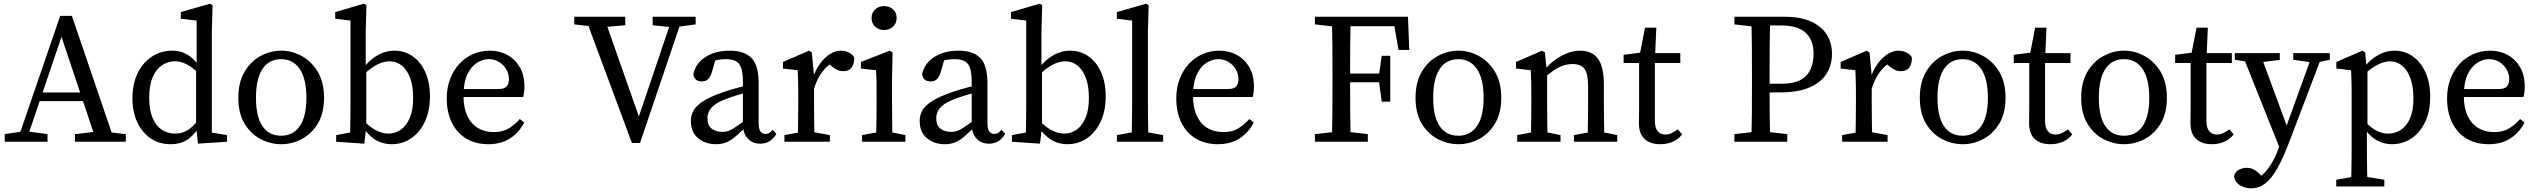

<svg xmlns="http://www.w3.org/2000/svg" viewBox="-20 -759 13587 1028"><path d="M5.2 0V-40.8L105.4 -55.8H125.2L234.4 -40.8V0ZM70.8 0 302.4 -674.1H364.9L594.6 0H497.2L297.9 -595.5L321.7 -598.3L118.5 0ZM169.9 -217.4 186 -264.1H456L472.3 -217.4ZM381.3 0V-40.7L506.6 -55.7H529.2L653.5 -40.7V0Z M778.8 -235.2Q778.8 -169.9 797 -127.2Q815.2 -84.5 846.7 -64.1Q878.3 -43.7 917.7 -43.7Q955.6 -43.7 985.4 -62.5Q1015.3 -81.3 1048.7 -124.9L1057.8 -98.5Q1029.3 -45.9 990.8 -16.4Q952.2 13.1 892.8 13.1Q832 13.1 786.1 -18.3Q740.1 -49.6 714.6 -105.2Q689 -160.7 689 -233.2Q689 -309.6 716.7 -366.7Q744.5 -423.7 793.1 -455.7Q841.7 -487.7 902.4 -487.7Q932.2 -487.7 958.5 -478.3Q984.7 -468.9 1010.1 -446.4Q1035.5 -424 1061.4 -384.6L1051.4 -359Q1009.2 -400.6 977.6 -415.8Q946.1 -431 916.9 -431Q880.3 -431 848.8 -410.6Q817.2 -390.1 798 -346.9Q778.8 -303.7 778.8 -235.2ZM1095.2 -52.2 1195.3 -35.7V0L1039.8 10.1L1029.7 -91.2V-386.4L1032.8 -399.3V-648.8L947.8 -658.8V-694.2L1104.1 -739.2L1118.2 -731.1L1114.2 -589.2V0Z M1485.5 13.1Q1427.3 13.1 1374.5 -14.7Q1321.8 -42.5 1288.9 -97.7Q1256 -152.9 1256 -235.5Q1256 -318.2 1289.1 -374.2Q1322.1 -430.3 1374.9 -459Q1427.7 -487.7 1485.5 -487.7Q1543.3 -487.7 1595.6 -459Q1647.9 -430.3 1681.5 -374.3Q1715 -318.2 1715 -235.5Q1715 -152.8 1681.6 -97.6Q1648.2 -42.4 1596 -14.6Q1543.7 13.1 1485.5 13.1ZM1485.5 -32.3Q1549.2 -32.3 1584.8 -83.6Q1620.5 -135 1620.5 -235.4Q1620.5 -336.7 1584.8 -389.5Q1549.2 -442.2 1485.5 -442.2Q1419.9 -442.2 1385.2 -389.5Q1350.5 -336.7 1350.5 -235.4Q1350.5 -135 1385.2 -83.6Q1419.9 -32.3 1485.5 -32.3Z M1779.9 0V-35.6L1887.1 -55.6L1853.6 0Q1854.6 -23 1855.1 -60.5Q1855.6 -98 1856.1 -138.5Q1856.6 -179 1856.6 -210V-648.9L1774.8 -658.8V-694.2L1928 -739.2L1942.1 -731.1L1938.1 -589.2V-399.5L1941.1 -386.5V-78.6L1930.3 10.2ZM2060 -43.6Q2095.7 -43.6 2125.7 -64.4Q2155.8 -85.3 2174 -127.6Q2192.1 -169.9 2192.1 -233.6Q2192.1 -298.2 2175.9 -341.9Q2159.6 -385.5 2131 -408.2Q2102.4 -430.8 2064.8 -430.8Q2046.4 -430.8 2023.3 -423.4Q2000.3 -415.9 1972.3 -396.8Q1944.3 -377.7 1908.4 -341.8L1899.4 -359.8Q1943.4 -426.6 1991.6 -457.1Q2039.8 -487.7 2091.6 -487.7Q2144.7 -487.7 2187.8 -458.7Q2230.9 -429.7 2256.4 -374.6Q2282 -319.6 2282 -242.2Q2282 -165 2254.8 -107.4Q2227.6 -49.9 2181.5 -18.4Q2135.3 13.1 2076.5 13.1Q2045.6 13.1 2015 1.8Q1984.3 -9.6 1955.4 -38.4Q1926.6 -67.2 1899.9 -119.2L1908.9 -135.4Q1947.4 -86.8 1986.2 -65.2Q2025 -43.6 2060 -43.6Z M2601.7 -487.7Q2654.5 -487.7 2696.3 -464.9Q2738 -442.1 2763 -399.3Q2787.9 -356.5 2787.9 -295.5Q2787.9 -278.5 2786 -264.2Q2784 -249.8 2781 -239.6H2410.7V-282.2H2645.9Q2681.9 -282.2 2693.4 -297.2Q2704.9 -312.2 2704.9 -333.9Q2704.9 -363.2 2690.7 -387.5Q2676.5 -411.8 2652.1 -427.1Q2627.6 -442.3 2596.4 -442.3Q2565.1 -442.3 2533.9 -422.9Q2502.6 -403.5 2482.2 -360.6Q2461.7 -317.7 2461.7 -245.7Q2461.7 -182.8 2481.6 -139.6Q2501.5 -96.3 2538.2 -74Q2574.8 -51.7 2624.1 -51.7Q2671.7 -51.7 2704 -71.5Q2736.3 -91.2 2763 -121.7L2786.7 -102.9Q2759.5 -49.6 2711.2 -18.2Q2662.9 13.1 2594.6 13.1Q2527.3 13.1 2477.4 -16.4Q2427.5 -46 2399.8 -101.1Q2372 -156.3 2372 -232.5Q2372 -289.9 2390.2 -336.9Q2408.4 -383.9 2440.2 -417.9Q2472 -451.8 2513.8 -469.7Q2555.6 -487.7 2601.7 -487.7Z M3594.5 -613.5H3574.8L3474.5 -623.9V-669.3H3704.6V-628.5ZM3206.3 -613.5H3185.5L3054.6 -628.5V-669.3H3327.6V-623.9ZM3363.4 6.7 3112.3 -669.3H3213.1L3411.3 -104.8L3389.9 -103.6L3581.1 -669.3H3635.7L3406.7 6.7Z M3679.1 -112Q3679.1 -140.5 3692.3 -165.7Q3705.5 -190.9 3741.4 -215Q3777.2 -239.1 3844.8 -262.9Q3865.8 -270.9 3892.4 -278.8Q3919 -286.8 3947.1 -293.8Q3975.2 -300.9 4000.1 -304.9V-268.6Q3966 -261.5 3927.6 -249.6Q3889.2 -237.7 3866.3 -228.6Q3822.5 -212.1 3801.8 -194.3Q3781 -176.5 3774.4 -159.4Q3767.7 -142.2 3767.7 -126.7Q3767.7 -86.9 3790.9 -69.8Q3814 -52.8 3847.5 -52.8Q3865.1 -52.8 3879.3 -57.7Q3893.5 -62.5 3913 -75.2Q3932.5 -87.9 3962.6 -109.3L3983.8 -125.1L3997.5 -104.5L3967.8 -74.5Q3938.1 -44.8 3914.8 -25.4Q3891.4 -5.9 3867.9 3.6Q3844.3 13.1 3813 13.1Q3757.8 13.1 3718.5 -18.5Q3679.1 -50.1 3679.1 -112ZM3957.6 -91.4V-320.7Q3957.6 -369.5 3948.2 -395.8Q3938.9 -422.2 3918.1 -432.3Q3897.3 -442.3 3864.3 -442.3Q3847.3 -442.3 3824.8 -438.8Q3802.4 -435.4 3774.1 -424.5L3815.8 -455.9L3790.9 -370.9Q3784.1 -347.3 3771.6 -335.2Q3759.1 -323.1 3738.6 -323.1Q3695.8 -323.1 3692.3 -363.7Q3705.7 -421 3758.1 -454.3Q3810.5 -487.7 3887.4 -487.7Q3965.5 -487.7 4003.7 -448.4Q4041.9 -409.1 4041.9 -313.8V-101.1Q4041.9 -68.2 4051.7 -55.1Q4061.4 -41.9 4078.1 -41.9Q4090.8 -41.9 4099.6 -47.8Q4108.5 -53.8 4116.6 -63.9L4136.9 -42.2Q4118.9 -13.4 4098 -1.6Q4077 10.2 4049.9 10.2Q4008.3 10.2 3983.2 -17.6Q3958 -45.5 3957.6 -91.4Z M4251 0Q4252 -23 4252.5 -60.5Q4253 -98 4253.5 -138.5Q4254 -179 4254 -210V-257.7Q4254 -285.7 4253.5 -306Q4253 -326.4 4252.5 -344.7Q4252 -363 4251 -383L4172.1 -392V-427.3L4311.6 -487.7L4326.7 -477.6L4338.5 -352.7V-210Q4338.5 -179 4339 -138.5Q4339.5 -98 4340 -60.5Q4340.5 -23 4341.5 0ZM4180.1 0V-35.7L4289.3 -55.7H4314.1L4423.3 -35.7V0ZM4296.6 -278.2V-344.8H4354.6L4330.3 -336.7Q4345.9 -384.5 4370.4 -417.9Q4394.8 -451.4 4423.9 -469.5Q4453 -487.7 4482 -487.7Q4504.6 -487.7 4524.9 -477.7Q4545.1 -467.7 4553.9 -451.4Q4553.8 -416.2 4539.5 -397Q4525.2 -377.9 4495.2 -377.9Q4477.9 -377.9 4463.1 -384.7Q4448.4 -391.5 4434.2 -403.2L4407.1 -427L4455.6 -435.6Q4410.7 -411.9 4382 -373.5Q4353.2 -335.1 4336.6 -277.8Z M4713.6 -598.4Q4685.2 -598.4 4665.9 -616.2Q4646.5 -634 4646.5 -662.4Q4646.5 -691.8 4665.9 -709Q4685.2 -726.3 4713.6 -726.3Q4742 -726.3 4761.4 -709Q4780.7 -691.8 4780.7 -662.4Q4780.7 -634 4761.4 -616.2Q4742 -598.4 4713.6 -598.4ZM4759 0H4670.4Q4671.4 -23 4671.9 -60.5Q4672.4 -98 4672.9 -138.5Q4673.4 -179 4673.4 -210V-257Q4673.4 -298 4672.9 -325.5Q4672.4 -353 4670.4 -383L4589.5 -392V-427.3L4743.8 -487.7L4759 -477.6L4756 -342V-210Q4756 -179 4756.5 -138.5Q4757 -98 4757.5 -60.5Q4758 -23 4759 0ZM4727.9 -55.7 4827.7 -35.7V0H4595.7V-35.7L4704.7 -55.7Z M4904.1 -112Q4904.1 -140.5 4917.3 -165.7Q4930.5 -190.9 4966.4 -215Q5002.2 -239.1 5069.8 -262.9Q5090.8 -270.9 5117.4 -278.8Q5144 -286.8 5172.1 -293.8Q5200.2 -300.9 5225.1 -304.9V-268.6Q5191 -261.5 5152.6 -249.6Q5114.2 -237.7 5091.3 -228.6Q5047.5 -212.1 5026.8 -194.3Q5006 -176.5 4999.4 -159.4Q4992.7 -142.2 4992.7 -126.7Q4992.7 -86.9 5015.9 -69.8Q5039 -52.8 5072.5 -52.8Q5090.1 -52.8 5104.3 -57.7Q5118.5 -62.5 5138 -75.2Q5157.5 -87.9 5187.6 -109.3L5208.8 -125.1L5222.5 -104.5L5192.8 -74.5Q5163.1 -44.8 5139.8 -25.4Q5116.4 -5.9 5092.9 3.6Q5069.3 13.1 5038 13.1Q4982.8 13.1 4943.5 -18.5Q4904.1 -50.1 4904.1 -112ZM5182.6 -91.4V-320.7Q5182.6 -369.5 5173.2 -395.8Q5163.9 -422.2 5143.1 -432.3Q5122.3 -442.3 5089.3 -442.3Q5072.3 -442.3 5049.8 -438.8Q5027.4 -435.4 4999.1 -424.5L5040.8 -455.9L5015.9 -370.9Q5009.1 -347.3 4996.6 -335.2Q4984.1 -323.1 4963.6 -323.1Q4920.8 -323.1 4917.3 -363.7Q4930.7 -421 4983.1 -454.3Q5035.5 -487.7 5112.4 -487.7Q5190.5 -487.7 5228.7 -448.4Q5266.9 -409.1 5266.9 -313.8V-101.1Q5266.9 -68.2 5276.7 -55.1Q5286.4 -41.9 5303.1 -41.9Q5315.8 -41.9 5324.6 -47.8Q5333.5 -53.8 5341.6 -63.9L5361.9 -42.2Q5343.9 -13.4 5323 -1.6Q5302 10.2 5274.9 10.2Q5233.3 10.2 5208.2 -17.6Q5183 -45.5 5182.6 -91.4Z M5397.9 0V-35.6L5505.1 -55.6L5471.6 0Q5472.6 -23 5473.1 -60.5Q5473.6 -98 5474.1 -138.5Q5474.6 -179 5474.6 -210V-648.9L5392.8 -658.8V-694.2L5546 -739.2L5560.1 -731.1L5556.1 -589.2V-399.5L5559.1 -386.5V-78.6L5548.3 10.2ZM5678 -43.6Q5713.7 -43.6 5743.7 -64.4Q5773.8 -85.3 5792 -127.6Q5810.1 -169.9 5810.1 -233.6Q5810.1 -298.2 5793.9 -341.9Q5777.6 -385.5 5749 -408.2Q5720.4 -430.8 5682.8 -430.8Q5664.4 -430.8 5641.3 -423.4Q5618.3 -415.9 5590.3 -396.8Q5562.3 -377.7 5526.4 -341.8L5517.4 -359.8Q5561.4 -426.6 5609.6 -457.1Q5657.8 -487.7 5709.6 -487.7Q5762.7 -487.7 5805.8 -458.7Q5848.9 -429.7 5874.4 -374.6Q5900 -319.6 5900 -242.2Q5900 -165 5872.8 -107.4Q5845.6 -49.9 5799.5 -18.4Q5753.3 13.1 5694.5 13.1Q5663.6 13.1 5633 1.8Q5602.3 -9.6 5573.4 -38.4Q5544.6 -67.2 5517.9 -119.2L5526.9 -135.4Q5565.4 -86.8 5604.2 -65.2Q5643 -43.6 5678 -43.6Z M6095.3 -55.7 6207.6 -35.7V0H5960.1V-35.7L6072.1 -55.7ZM5959.8 -694.2 6116 -739.2 6130.1 -731.1 6126.1 -589.2V-210Q6126.1 -175 6126.6 -140Q6127.1 -105 6127.6 -70Q6128.1 -35 6129.1 0H6038.6Q6039.6 -35 6040.1 -70Q6040.6 -105 6041.1 -140Q6041.6 -175 6041.6 -210V-648.8L5959.8 -658.8Z M6507.7 -487.7Q6560.5 -487.7 6602.3 -464.9Q6644 -442.1 6669 -399.3Q6693.9 -356.5 6693.9 -295.5Q6693.9 -278.5 6692 -264.2Q6690 -249.8 6687 -239.6H6316.7V-282.2H6551.9Q6587.9 -282.2 6599.4 -297.2Q6610.9 -312.2 6610.9 -333.9Q6610.9 -363.2 6596.7 -387.5Q6582.5 -411.8 6558.1 -427.1Q6533.6 -442.3 6502.4 -442.3Q6471.1 -442.3 6439.9 -422.9Q6408.6 -403.5 6388.2 -360.6Q6367.7 -317.7 6367.7 -245.7Q6367.7 -182.8 6387.6 -139.6Q6407.5 -96.3 6444.2 -74Q6480.8 -51.7 6530.1 -51.7Q6577.7 -51.7 6610 -71.5Q6642.3 -91.2 6669 -121.7L6692.7 -102.9Q6665.5 -49.6 6617.2 -18.2Q6568.9 13.1 6500.6 13.1Q6433.3 13.1 6383.4 -16.4Q6333.5 -46 6305.8 -101.1Q6278 -156.3 6278 -232.5Q6278 -289.9 6296.2 -336.9Q6314.4 -383.9 6346.2 -417.9Q6378 -451.8 6419.8 -469.7Q6461.6 -487.7 6507.7 -487.7Z M7151.2 -55.8H7172.6L7303.5 -40.8V0H7020.3V-40.8ZM7114.3 -310V-359.3Q7114.3 -436.3 7113.8 -514.3Q7113.3 -592.3 7111.3 -669.3H7211.7Q7209.7 -593.3 7209.2 -515.8Q7208.7 -438.3 7208.7 -359.3V-321.5Q7208.7 -235.9 7209.2 -156.4Q7209.7 -77 7211.7 0H7111.3Q7113.3 -76 7113.8 -153.5Q7114.3 -231 7114.3 -310ZM7151.2 -613.5 7020.3 -628.5V-669.3H7161.5V-613.5ZM7467.9 -491.6 7437 -669.3 7483.5 -618.9H7161.5V-669.3H7518.5L7525.5 -491.6ZM7363 -324.9V-354.8L7378 -460.2H7423.7V-214.5H7378ZM7394.9 -365.2V-318.5H7161.5V-365.2Z M7788.5 13.1Q7730.3 13.1 7677.5 -14.7Q7624.8 -42.5 7591.9 -97.7Q7559 -152.9 7559 -235.5Q7559 -318.2 7592.1 -374.2Q7625.1 -430.3 7677.9 -459Q7730.7 -487.7 7788.5 -487.7Q7846.3 -487.7 7898.6 -459Q7950.9 -430.3 7984.5 -374.3Q8018 -318.2 8018 -235.5Q8018 -152.8 7984.6 -97.6Q7951.2 -42.4 7899 -14.6Q7846.7 13.1 7788.5 13.1ZM7788.5 -32.3Q7852.2 -32.3 7887.8 -83.6Q7923.5 -135 7923.5 -235.4Q7923.5 -336.7 7887.8 -389.5Q7852.2 -442.2 7788.5 -442.2Q7722.9 -442.2 7688.2 -389.5Q7653.5 -336.7 7653.5 -235.4Q7653.5 -135 7688.2 -83.6Q7722.9 -32.3 7788.5 -32.3Z M8266.5 0H8176Q8177 -23 8177.5 -60.5Q8178 -98 8178.5 -138.5Q8179 -179 8179 -210V-257.6Q8179 -285.6 8178.5 -306Q8178 -326.3 8177.5 -344.7Q8177 -363 8176 -383L8097.1 -392V-427.3L8236.6 -487.7L8251.7 -477.6L8263.5 -361.9V-210Q8263.5 -179 8264 -138.5Q8264.5 -98 8265 -60.5Q8265.5 -23 8266.5 0ZM8235.5 -55.7 8335.2 -35.7V0H8103.3V-35.7L8212.3 -55.7ZM8516.1 -55.7H8539.3L8639.2 -35.7V0H8407.2V-35.7ZM8439.4 -487.7Q8504.4 -487.7 8535.9 -444.7Q8567.4 -401.7 8567.4 -303.4V-210Q8567.4 -178 8567.9 -137.5Q8568.4 -97 8568.9 -60Q8569.4 -23 8570.4 0H8479.9Q8480.9 -23 8481.4 -60Q8481.9 -97 8482.4 -137.5Q8482.9 -178 8482.9 -210V-295.2Q8482.9 -364 8463.7 -390Q8444.6 -416.1 8400.5 -416.1Q8375.9 -416.1 8353 -409.1Q8330.1 -402 8306.2 -386.9Q8282.4 -371.8 8253.9 -346.9H8232.1V-393H8284.1L8241.4 -374.4Q8266 -407.5 8298.5 -432.7Q8330.9 -457.9 8367.6 -472.8Q8404.4 -487.7 8439.4 -487.7Z M8798.3 -474.5H8976.6V-421.6H8798.3ZM8840.5 -112.4Q8840.5 -73.6 8856 -56.1Q8871.4 -38.7 8896.2 -38.7Q8913.1 -38.7 8928.9 -45.6Q8944.7 -52.5 8963.5 -66.4L8986.5 -39.5Q8967.5 -14.7 8937.7 -0.8Q8907.8 13.1 8868.8 13.1Q8815.9 13.1 8785.5 -14.7Q8755 -42.5 8755 -101.4Q8755 -119.8 8755.5 -138.6Q8756 -157.3 8756 -186.3V-421.6H8673.1V-465.5L8796.8 -481.5L8755.8 -448.1L8787.7 -610.8H8848.2L8840.5 -435.5Z M9397.2 -613.5 9266.3 -628.5V-669.3H9407.5V-613.5ZM9397.2 -55.8H9418.6L9549.5 -40.8V0H9266.3V-40.8ZM9360.3 -310V-359.3Q9360.3 -436.3 9359.8 -514.3Q9359.3 -592.3 9357.3 -669.3H9457.7Q9455.7 -593.3 9455.2 -515.8Q9454.7 -438.3 9454.7 -359.3V-298.3Q9454.7 -223.1 9455.2 -150.1Q9455.7 -77 9457.7 0H9357.3Q9359.3 -76 9359.8 -153.5Q9360.3 -231 9360.3 -310ZM9788.8 -470.3Q9788.8 -414.3 9761.3 -367.3Q9733.8 -320.3 9671.7 -292.2Q9609.6 -264.2 9507.2 -264.2H9407.5V-310.8H9521.5Q9582.5 -310.8 9619.5 -330.7Q9656.5 -350.7 9673.4 -387.1Q9690.2 -423.5 9690.2 -470.4Q9690.2 -543.2 9648.6 -582.9Q9607 -622.6 9517.5 -622.6H9407.5V-669.3H9535.5Q9619.7 -669.3 9676.2 -643.8Q9732.6 -618.4 9760.7 -573.9Q9788.8 -529.4 9788.8 -470.3Z M9914 0Q9915 -23 9915.5 -60.5Q9916 -98 9916.5 -138.5Q9917 -179 9917 -210V-257.7Q9917 -285.7 9916.5 -306Q9916 -326.4 9915.5 -344.7Q9915 -363 9914 -383L9835.1 -392V-427.3L9974.6 -487.7L9989.7 -477.6L10001.5 -352.7V-210Q10001.5 -179 10002 -138.5Q10002.5 -98 10003 -60.5Q10003.5 -23 10004.5 0ZM9843.1 0V-35.7L9952.3 -55.7H9977.1L10086.3 -35.7V0ZM9959.6 -278.2V-344.8H10017.6L9993.3 -336.7Q10008.9 -384.5 10033.4 -417.9Q10057.8 -451.4 10086.9 -469.5Q10116 -487.7 10145 -487.7Q10167.6 -487.7 10187.9 -477.7Q10208.1 -467.7 10216.9 -451.4Q10216.8 -416.2 10202.5 -397Q10188.2 -377.9 10158.2 -377.9Q10140.9 -377.9 10126.1 -384.7Q10111.4 -391.5 10097.2 -403.2L10070.1 -427L10118.6 -435.6Q10073.7 -411.9 10045 -373.5Q10016.2 -335.1 9999.6 -277.8Z M10488.5 13.1Q10430.3 13.1 10377.5 -14.7Q10324.8 -42.5 10291.9 -97.7Q10259 -152.9 10259 -235.5Q10259 -318.2 10292.1 -374.2Q10325.1 -430.3 10377.9 -459Q10430.7 -487.7 10488.5 -487.7Q10546.3 -487.7 10598.6 -459Q10650.9 -430.3 10684.5 -374.3Q10718 -318.2 10718 -235.5Q10718 -152.8 10684.6 -97.6Q10651.2 -42.4 10599 -14.6Q10546.7 13.1 10488.5 13.1ZM10488.5 -32.3Q10552.2 -32.3 10587.8 -83.6Q10623.5 -135 10623.5 -235.4Q10623.5 -336.7 10587.8 -389.5Q10552.2 -442.2 10488.5 -442.2Q10422.9 -442.2 10388.2 -389.5Q10353.5 -336.7 10353.5 -235.4Q10353.5 -135 10388.2 -83.6Q10422.9 -32.3 10488.5 -32.3Z M10887.3 -474.5H11065.6V-421.6H10887.3ZM10929.5 -112.4Q10929.5 -73.6 10945 -56.1Q10960.4 -38.7 10985.2 -38.7Q11002.1 -38.7 11017.9 -45.6Q11033.7 -52.5 11052.5 -66.4L11075.5 -39.5Q11056.5 -14.7 11026.7 -0.8Q10996.8 13.1 10957.8 13.1Q10904.9 13.1 10874.5 -14.7Q10844 -42.5 10844 -101.4Q10844 -119.8 10844.5 -138.6Q10845 -157.3 10845 -186.3V-421.6H10762.1V-465.5L10885.8 -481.5L10844.8 -448.1L10876.7 -610.8H10937.2L10929.5 -435.5Z M11352.5 13.1Q11294.3 13.1 11241.5 -14.7Q11188.8 -42.5 11155.9 -97.7Q11123 -152.9 11123 -235.5Q11123 -318.2 11156.1 -374.2Q11189.1 -430.3 11241.9 -459Q11294.7 -487.7 11352.5 -487.7Q11410.3 -487.7 11462.6 -459Q11514.9 -430.3 11548.5 -374.3Q11582 -318.2 11582 -235.5Q11582 -152.8 11548.6 -97.6Q11515.2 -42.4 11463 -14.6Q11410.7 13.1 11352.5 13.1ZM11352.5 -32.3Q11416.2 -32.3 11451.8 -83.6Q11487.5 -135 11487.5 -235.4Q11487.5 -336.7 11451.8 -389.5Q11416.2 -442.2 11352.5 -442.2Q11286.9 -442.2 11252.2 -389.5Q11217.5 -336.7 11217.5 -235.4Q11217.5 -135 11252.2 -83.6Q11286.9 -32.3 11352.5 -32.3Z M11751.3 -474.5H11929.6V-421.6H11751.3ZM11793.5 -112.4Q11793.5 -73.6 11809 -56.1Q11824.4 -38.7 11849.2 -38.7Q11866.1 -38.7 11881.9 -45.6Q11897.7 -52.5 11916.5 -66.4L11939.5 -39.5Q11920.5 -14.7 11890.7 -0.8Q11860.8 13.1 11821.8 13.1Q11768.9 13.1 11738.5 -14.7Q11708 -42.5 11708 -101.4Q11708 -119.8 11708.5 -138.6Q11709 -157.3 11709 -186.3V-421.6H11626.1V-465.5L11749.8 -481.5L11708.8 -448.1L11740.7 -610.8H11801.2L11793.5 -435.5Z M12383.2 -424H12363.2L12258.5 -439V-474.5H12454.1V-439ZM12068 -424H12043.2L11945.6 -439V-474.5H12186.3V-438.1ZM12236.1 -51.7 12193.2 52.6 11982.9 -474.5H12080.4ZM12033.7 249.3Q12009.6 249.3 11988.5 240.7Q11967.4 232.1 11954.8 217Q11942.2 201.8 11942 182.7Q11947.1 161 11966.8 150.2Q11986.6 139.5 12009 139.5Q12029 139.5 12045.9 148Q12062.7 156.5 12082.7 177L12113.7 208.8L12074.8 230.5L12047.6 208.8Q12081 191.9 12105.3 165.2Q12129.6 138.5 12148.1 105.7Q12166.5 73 12178.5 38L12210.7 -52.6L12363.4 -474.5H12418L12238.7 -3.3Q12205.2 85.2 12174.1 141Q12142.9 196.7 12109 223Q12075.1 249.3 12033.7 249.3Z M12901.9 -230.7Q12901.9 -295.3 12885.6 -339.9Q12869.4 -384.5 12841.2 -407.7Q12813.1 -430.8 12776.5 -430.8Q12758.1 -430.8 12734.5 -422.9Q12711 -414.9 12682.5 -395.9Q12654 -376.8 12618.2 -341.8L12609.2 -359.8Q12653.2 -426.6 12701.3 -457.1Q12749.5 -487.7 12801.4 -487.7Q12854.5 -487.7 12897.5 -457.7Q12940.6 -427.8 12966.2 -372.2Q12991.7 -316.7 12991.7 -239.3Q12991.7 -162.1 12964.5 -105.5Q12937.4 -48.9 12891.2 -17.9Q12845.1 13.1 12786.2 13.1Q12755.4 13.1 12724.7 1.3Q12694 -10.5 12665.2 -39.4Q12636.4 -68.2 12609.6 -120.2L12618.6 -136.3Q12657.2 -87.7 12693.1 -65.6Q12729 -43.6 12766 -43.6Q12803.5 -43.6 12834.5 -63.5Q12865.5 -83.4 12883.7 -125.2Q12901.9 -166.9 12901.9 -230.7ZM12625.1 183.6 12746 203.6V239.3H12488.7V203.6L12600.7 183.6ZM12571.1 28.4V-257.6Q12571.1 -285.6 12570.6 -306Q12570.1 -326.3 12569.6 -344.7Q12569.1 -363 12568.1 -383L12489.2 -392V-427.3L12628.6 -487.7L12643.7 -477.7L12651.6 -393.1L12655.7 -390.4V-78.2L12652.7 -71.9V26.5Q12652.7 61.4 12653.2 96.8Q12653.7 132.3 12654.2 168Q12654.7 203.7 12655.7 239.3H12568.1Q12569.1 203.7 12569.6 168.5Q12570.1 133.2 12570.6 98.3Q12571.1 63.3 12571.1 28.4Z M13311.7 -487.7Q13364.5 -487.7 13406.3 -464.9Q13448 -442.1 13473 -399.3Q13497.9 -356.5 13497.9 -295.5Q13497.9 -278.5 13496 -264.2Q13494 -249.8 13491 -239.6H13120.7V-282.2H13355.9Q13391.9 -282.2 13403.4 -297.2Q13414.9 -312.2 13414.9 -333.9Q13414.9 -363.2 13400.7 -387.5Q13386.5 -411.8 13362.1 -427.1Q13337.6 -442.3 13306.4 -442.3Q13275.1 -442.3 13243.9 -422.9Q13212.6 -403.5 13192.2 -360.6Q13171.7 -317.7 13171.7 -245.7Q13171.7 -182.8 13191.6 -139.6Q13211.5 -96.3 13248.2 -74Q13284.8 -51.7 13334.1 -51.7Q13381.7 -51.7 13414 -71.5Q13446.3 -91.2 13473 -121.7L13496.7 -102.9Q13469.5 -49.6 13421.2 -18.2Q13372.9 13.1 13304.6 13.1Q13237.3 13.1 13187.4 -16.4Q13137.5 -46 13109.8 -101.1Q13082 -156.3 13082 -232.5Q13082 -289.9 13100.2 -336.9Q13118.4 -383.9 13150.2 -417.9Q13182 -451.8 13223.8 -469.7Q13265.6 -487.7 13311.7 -487.7Z"/></svg>

Font: Adobe Variable Font Prototype
Style: Regular
Weight: 389
Designer: Frank Grießhammer
Foundry: Adobe
Version: Version 1.004;hotconv 1.0.113;makeotfexe 2.5.65598